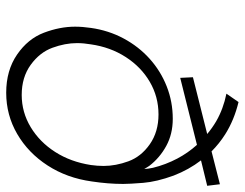

<svg xmlns="http://www.w3.org/2000/svg" viewBox="-105 -674 789 619"><g transform="rotate(90 289.5 -364.5)"><path d="M279 10Q207 10 156 -25Q105 -60 85.5 -111.5Q66 -163 66 -212Q66 -236 70 -263Q78 -320 104 -368.5Q130 -417 169.5 -452.5Q209 -488 258.5 -507.5Q308 -527 363 -527Q412 -527 450.5 -506Q489 -485 515 -451Q520 -443 525 -435Q524 -449 521 -463Q511 -504 491 -542Q473 -576 447 -605L231 -551L229 -592L412 -638Q393 -654 371 -667Q331 -690 282 -700L309 -739Q367 -725 413 -696Q443 -677 468 -652L574 -679L579 -638L497 -618Q527 -579 546 -530Q566 -475 569.5 -431.5Q573 -388 573 -367Q573 -319 565 -266Q554 -186 513.5 -123.5Q473 -61 412 -25.5Q351 10 279 10ZM286 -40Q342 -40 390 -69Q438 -98 470 -148Q502 -198 512 -263Q515 -284 515 -304Q515 -343 500 -384Q485 -425 445 -453Q405 -481 349 -481Q292 -481 244 -453Q196 -425 164 -375.5Q132 -326 123 -263Q119 -240 119 -218Q119 -180 134 -139Q149 -98 189 -69Q229 -40 286 -40Z"/></g></svg>

Font: Lexend ExtLt
Style: Italic
Weight: 250
Italic angle: -8.13011°
Designer: Bonnie Shaver-Troup, Thomas Jockin
Foundry: Lexend
Version: Version 1.007